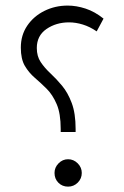

<svg xmlns="http://www.w3.org/2000/svg" viewBox="-20 -679 452 698"><path d="M55.7 -505.9Q55.7 -551.3 79.1 -585.7Q102.5 -620.1 141.4 -639.4Q180.2 -658.7 226.1 -658.7Q257.8 -658.7 291.3 -647.7Q324.7 -636.7 356.4 -611.3L331.5 -564.9Q306.6 -582 281 -589.8Q255.4 -597.7 231 -597.7Q184.1 -597.7 148.9 -573.5Q113.8 -549.3 113.8 -504.4Q113.8 -474.6 127.9 -453.4Q142.1 -432.1 163.3 -412.4Q184.6 -392.6 205.6 -367.4Q226.6 -342.3 240.7 -304.7Q254.9 -267.1 254.9 -210V-199.2H200.7V-210Q200.7 -266.6 186 -300.5Q171.4 -334.5 149.9 -356Q128.4 -377.4 106.7 -396Q85 -414.6 70.3 -439.5Q55.7 -464.4 55.7 -505.9ZM178.2 -50.3Q178.2 -70.3 192.9 -85.2Q207.5 -100.1 227.5 -100.1Q247.6 -100.1 262.5 -85.2Q277.3 -70.3 277.3 -50.3Q277.3 -29.8 262.7 -15.1Q248 -0.5 227.5 -0.5Q206.5 -0.5 192.4 -14.6Q178.2 -28.8 178.2 -50.3Z"/></svg>

Font: Vazirmatn UI FD ExtraLight
Style: Regular
Weight: 200
Designer: Saber Rastikerdar
Foundry: Saber Rastikerdar
Version: Version 33.003